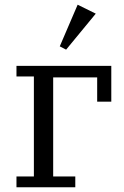

<svg xmlns="http://www.w3.org/2000/svg" viewBox="-20 -796 527 816"><path d="M50 -46H124V-471H50V-516H453V-364H393V-467H206V-46H300V0H50ZM234 -599 310 -776 387 -738 261 -585Z"/></svg>

Font: IBM Plex Serif
Style: Regular
Weight: 400
Designer: Mike Abbink, Paul van der Laan, Pieter van Rosmalen
Foundry: Bold Monday
Version: Version 3.001